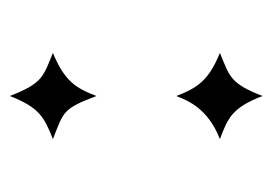

<svg xmlns="http://www.w3.org/2000/svg" viewBox="-102 -451 556 392"><g transform="rotate(-90 176.0 -255.0)"><path d="M264 -84C208 -107 193 -129 176 -173C167 -151 152 -109 88 -84C130 -68 152 -60 176 3C202 -64 216 -64 264 -84ZM264 -425C215 -445 202 -446 176 -513C153 -454 134 -443 88 -425C144 -403 150 -405 176 -336C192 -378 206 -401 264 -425Z"/></g></svg>

Font: Libertinus Math
Style: Regular
Weight: 400
Designer: Philipp H. Poll, Khaled Hosny
Foundry: Caleb Maclennan
Version: Version 7.050;RELEASE